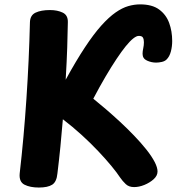

<svg xmlns="http://www.w3.org/2000/svg" viewBox="-20 -823 791 860"><path d="M153.9 17Q114.9 17 89.8 4.3Q64.7 -8.4 68.2 -46Q86.7 -206.4 98.4 -381.2Q110.1 -555.9 114.1 -723Q114.9 -754.9 139.4 -766.4Q163.9 -778 203.9 -778Q237.2 -778 261.1 -766.4Q284.9 -754.9 283.9 -723Q282.9 -669.7 281.1 -610.4Q279.2 -551.1 274.2 -465.9Q321.2 -551.8 360.6 -611.2Q399.9 -670.7 433.9 -708.6Q468 -746.4 497.7 -767.1Q527.4 -787.8 554.4 -795.6Q581.4 -803.4 607.4 -803.4Q661.6 -803.4 692.8 -780.4Q724.1 -757.4 737.7 -720.3Q751.3 -683.1 751.3 -639.2Q751.3 -615.1 745.4 -592.4Q739.4 -569.8 726.3 -556.7Q718.2 -548.6 704.7 -545.6Q691.1 -542.6 679.2 -542.6Q658.2 -542.6 638.4 -551.6Q618.6 -560.6 618.6 -581.9Q618.6 -593.3 621.6 -606.7Q624.6 -620 624.6 -633.8Q624.6 -647.1 620.1 -654.8Q615.7 -662.4 601.2 -662.2Q591.6 -662.2 576.8 -650.7Q562.1 -639.1 543.3 -616Q524.6 -592.9 501.9 -558.8Q479.2 -524.8 452.9 -480.2Q426.6 -435.6 397.9 -380.9Q422.9 -360.7 454.1 -334.1Q485.2 -307.4 517.7 -277.4Q550.1 -247.3 580.4 -215.8Q610.8 -184.2 635.2 -153.7Q659.6 -123.2 673.6 -96Q685.6 -72 685.6 -55Q685.6 -36 668.3 -20.3Q651 -4.7 626.9 5.2Q602.8 15 580.7 15Q557.2 15 543.1 1.5Q528.9 -12 517.9 -28Q504.4 -48.7 479.4 -79.1Q454.3 -109.6 420.3 -145.6Q386.2 -181.7 345.8 -218.5Q305.4 -255.3 261.6 -288.8Q256.6 -227 250.5 -165.7Q244.4 -104.4 237.2 -46Q233.7 -8.4 213.8 4.3Q193.9 17 153.9 17Z"/></svg>

Font: Playpen Sans
Style: Regular
Weight: 400
Designer: Laura Meseguer, Veronika Burian, José Scaglione, Kostas Bartsokas, Vera Evstafieva, Tom Grace, Yorlmar Campos
Foundry: TypeTogether
Version: Version 2.000